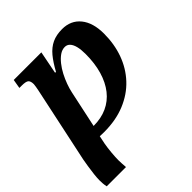

<svg xmlns="http://www.w3.org/2000/svg" viewBox="-220 -682 1057 1057"><g transform="rotate(-45 308.5 -153.0)"><path d="M-1 240Q-4 226 -5 213.5Q-6 201 -6 188Q-6 171 -3 143.5Q0 116 4.5 88.5Q9 61 12 44L106 -398Q108 -408 110.5 -422Q113 -436 113 -441Q113 -465 103 -474Q93 -483 60 -483H42L51 -536H266L240 -403H247Q273 -451 299.5 -483Q326 -515 359 -530.5Q392 -546 437 -546Q505 -546 544 -498Q583 -450 583 -365Q583 -284 558 -214.5Q533 -145 484 -92.5Q435 -40 363.5 -10.5Q292 19 200 19L167 18L157 66Q152 94 149 127.5Q146 161 146 186Q146 199 147 211Q148 223 149 240ZM183 -46Q242 -46 288 -67Q334 -88 366 -128.5Q398 -169 415 -227Q432 -285 432 -358Q432 -392 426 -416Q420 -440 408 -453Q396 -466 378 -466Q357 -466 337.5 -452.5Q318 -439 300 -416.5Q282 -394 268 -367Q254 -340 244 -312.5Q234 -285 229 -261Z"/></g></svg>

Font: Noto Serif
Style: Italic
Weight: 400
Italic angle: -12°
Designer: Monotype Design Team
Foundry: Monotype Imaging Inc.
Version: Version 2.013